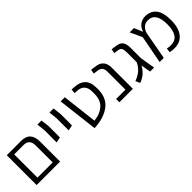

<svg xmlns="http://www.w3.org/2000/svg" viewBox="193 -1539 2526 2526"><g transform="rotate(-45 1456.0 -276.0)"><path d="M512 -369V0H435H94H75V-555H152H344Q512 -555 512 -369ZM435 -61V-372Q435 -437 407 -465.5Q379 -494 327 -494H152V-61Z M658 -438 645 -555H721L735 -438V-289L734 -226L658 -210Z M882 -438 869 -555H945L959 -438V-289L958 -226L882 -210Z M1077 -555H1154L1212 -61Q1328 -73 1397.5 -137Q1467 -201 1462 -332V-357Q1462 -419 1430 -457Q1398 -495 1334 -499L1284 -502L1289 -564L1345 -560Q1433 -555 1483.5 -507Q1534 -459 1537 -367L1538 -339Q1544 -167 1436 -83Q1328 1 1144 10Z M1615 -61H1789V-394Q1789 -443 1769.5 -466.5Q1750 -490 1711 -496L1644 -506L1655 -566L1742 -553Q1802 -543 1834 -503.5Q1866 -464 1866 -396V0H1615Z M2187 0 2162 -136Q2133 -81 2090.5 -44Q2048 -7 1989 14L1961 -48Q2028 -72 2074 -111Q2120 -150 2149 -211V-395Q2149 -445 2136.5 -467.5Q2124 -490 2089 -496L2025 -506L2036 -566L2120 -553Q2178 -544 2202 -508Q2226 -472 2226 -401V-208L2261 0Z M2631 11Q2593 11 2549 2L2557 -59Q2590 -51 2625 -51Q2708 -51 2747.5 -108.5Q2787 -166 2787 -280Q2787 -498 2644 -498Q2590 -498 2557 -467Q2524 -436 2512 -386L2441 0H2364L2438 -389L2361 -555H2441L2491 -435Q2511 -498 2555 -529.5Q2599 -561 2655 -561Q2750 -561 2805.5 -495.5Q2861 -430 2861 -283Q2861 -141 2801.5 -65Q2742 11 2631 11Z"/></g></svg>

Font: Assistant-zap
Style: zap
Weight: 400
Designer: Hebrew By Ben Nathan, Latin by Paul Hunt
Version: Version 2.001